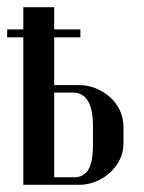

<svg xmlns="http://www.w3.org/2000/svg" viewBox="-24 -515 400 535"><path d="M195 -278Q220 -278 242.5 -269Q265 -260 282.5 -244.5Q300 -229 310 -207.5Q320 -186 320 -160V-115Q320 -91 310 -70.5Q300 -50 282.5 -34Q265 -18 242.5 -9Q220 0 196 0H41V-495H127V-278ZM235 -164Q235 -257 179 -257H127V-21H183Q209 -21 222 -42Q235 -63 235 -112ZM-4 -433H200V-411H-4Z"/></svg>

Font: Moniqa SemBd Heading
Style: Regular
Weight: 600
Designer: Rajesh Rajput
Foundry: Rajesh Rajput
Version: Version 1.000